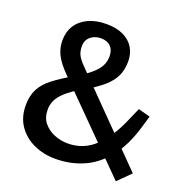

<svg xmlns="http://www.w3.org/2000/svg" viewBox="-129 -828 924 956"><g transform="rotate(20 333.5 -350.0)"><path d="M586 10 174 -405Q132 -447 114 -482.5Q96 -518 96 -558Q96 -604 117.5 -638Q139 -672 179.5 -691Q220 -710 276 -710Q330 -710 366.5 -692Q403 -674 421.5 -643Q440 -612 440 -571Q440 -529 425 -495.5Q410 -462 375.5 -431.5Q341 -401 285 -369L266 -359Q220 -331 193.5 -307Q167 -283 156 -259.5Q145 -236 145 -210Q145 -167 168 -139.5Q191 -112 225.5 -98.5Q260 -85 295 -85Q380 -85 440 -143Q500 -201 542 -301L571 -367L634 -350L615 -286Q584 -181 531.5 -116Q479 -51 411 -21.5Q343 8 264 8Q202 8 150 -15.5Q98 -39 66.5 -84Q35 -129 35 -193Q35 -244 54 -280Q73 -316 113 -346.5Q153 -377 215 -413L238 -426Q296 -463 320 -494Q344 -525 344 -563Q344 -597 325.5 -615.5Q307 -634 273 -634Q242 -634 219.5 -615.5Q197 -597 197 -565Q197 -536 207.5 -516.5Q218 -497 243 -472L652 -56Z"/></g></svg>

Font: REM Medium
Style: Regular
Weight: 400
Version: Version 1.005;gftools[0.9.28]